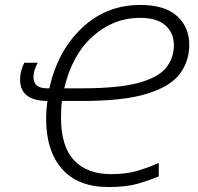

<svg xmlns="http://www.w3.org/2000/svg" viewBox="-20 -744 800 774"><path d="M418 10Q489 10 535.5 -3.5Q582 -17 620 -33V-87Q582 -70 536 -56Q490 -42 428 -42Q331 -42 278.5 -98Q226 -154 226 -269Q226 -292 227 -309Q228 -326 230 -337H313Q480 -337 574 -366.5Q668 -396 705.5 -447Q743 -498 743 -564Q743 -634 694 -679Q645 -724 545 -724Q408 -724 310 -631Q212 -538 179 -388H169Q115 -388 115 -433Q115 -449 120.5 -464.5Q126 -480 132 -491H78Q71 -478 66 -460Q61 -442 61 -423Q61 -338 171 -337Q166 -299 166 -265Q166 -136 230 -63Q294 10 418 10ZM239 -388Q270 -522 353.5 -597Q437 -672 545 -672Q613 -672 647 -641.5Q681 -611 681 -562Q681 -511 650 -471.5Q619 -432 538.5 -410Q458 -388 311 -388Z"/></svg>

Font: Noto Sans UI Light
Style: Italic
Weight: 300
Italic angle: -12°
Designer: Monotype Design Team
Foundry: Monotype Imaging Inc.
Version: Version 1.901